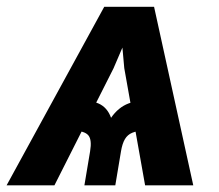

<svg xmlns="http://www.w3.org/2000/svg" viewBox="-52 -556 657 576"><path d="M383.3 0 320.8 -351.6 304.2 -535.6H410.2L527.8 0ZM201.2 0 218.3 -102.1Q224.1 -136.7 213.1 -149.9Q202.1 -163.1 169.4 -164.1L185.1 -257.3Q216.8 -257.3 243.4 -245.6Q270 -233.9 281.2 -202.6Q302.7 -233.9 333.5 -245.6Q364.3 -257.3 396 -257.3L380.4 -164.1Q358.9 -163.6 344.7 -157.7Q330.6 -151.9 322.8 -138.7Q314.9 -125.5 311 -102.1L293.9 0ZM-32.2 0 260.7 -535.6H367.7L288.6 -351.1L111.3 0Z"/></svg>

Font: Inter 20pt
Style: Bold Italic
Weight: 700
Italic angle: -9.3988°
Version: Version 4.001;git-66647c0bb